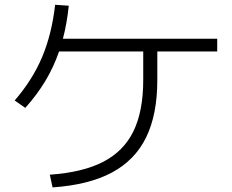

<svg xmlns="http://www.w3.org/2000/svg" viewBox="-20 -777 978 811"><path d="M585 -439.5V-559.6H229.5Q206.5 -493.2 171.4 -434.8Q136.2 -376.5 86.9 -321.3L42 -352.5Q117.2 -439.5 158 -536.1Q198.7 -632.8 212.9 -756.8L270.5 -752.9Q262.2 -674.3 245.6 -613.3H897.5V-559.6H644.5V-439.5Q644.5 -293.5 597.4 -197Q550.3 -100.6 452.9 -48.3Q355.5 3.9 202.1 14.6L190.4 -39.1Q330.1 -48.8 416.5 -93.8Q502.9 -138.7 543.9 -223.1Q585 -307.6 585 -439.5Z"/></svg>

Font: Pretendard Light
Style: Regular
Weight: 300
Designer: Base glyphs from Inter by Rasmus Andersson; Hangeul glyphs from Noto Sans CJK(Source Han Sans) by Jang Soo-young and Kan
Foundry: Kil Hyung-jin
Version: Version 1.309